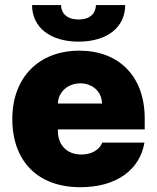

<svg xmlns="http://www.w3.org/2000/svg" viewBox="-20 -740 629 769"><path d="M301.8 9.8C446.3 9.8 540 -59.6 558.6 -168.9H389.6C377.9 -138.7 345.7 -121.1 305.7 -121.1C247.1 -121.1 211.9 -160.2 211.9 -214.8V-221.7H559.6V-265.6C559.6 -435.5 455.1 -537.1 297.9 -537.1C133.8 -537.1 29.3 -427.7 29.3 -263.7C29.3 -92.8 132.8 9.8 301.8 9.8ZM481.4 -719.7H364.3C363.3 -689.5 344.7 -662.1 294.9 -662.1C244.1 -662.1 224.6 -690.4 224.6 -719.7H108.4C108.4 -630.9 180.7 -573.2 294.9 -573.2C409.2 -573.2 481.4 -630.9 481.4 -719.7ZM211.9 -325.2C213.4 -372.6 252.4 -406.2 301.8 -406.2C350.6 -406.2 387.7 -373 388.7 -325.2Z"/></svg>

Font: Pretendard Black
Style: Regular
Weight: 900
Designer: Base glyphs from Inter by Rasmus Andersson; Hangeul glyphs from Noto Sans CJK(Source Han Sans) by Jang Soo-young and Kan
Foundry: Kil Hyung-jin
Version: Version 1.309;Glyphs 3.2 (3225)